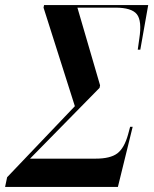

<svg xmlns="http://www.w3.org/2000/svg" viewBox="-76 -734 603 754"><path d="M-56 0 -48 -38 218 -317 95 -704 97 -714H506L475 -539H465L471 -582Q482 -652 461.5 -678Q441 -704 377 -704H228L317 -399L315 -389L42 -111H300Q357 -111 384.5 -131.5Q412 -152 427 -206L435 -236H445L387 0Z"/></svg>

Font: Noto Serif Display ExtraCondensed SemiBold
Style: Italic
Weight: 600
Width: 2
Italic angle: -12°
Designer: Monotype Design Team
Foundry: Monotype Imaging Inc.
Version: Version 2.009